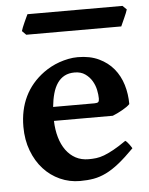

<svg xmlns="http://www.w3.org/2000/svg" viewBox="-50 -694 584 751"><g transform="rotate(-5 242.0 -319.0)"><path d="M249.5 -410.2Q226.6 -410.2 210 -401.4Q193.4 -392.6 181.9 -376Q170.4 -359.4 163.8 -335.9Q157.2 -312.5 154.3 -283.2H316.9Q328.1 -283.2 331.8 -286.9Q335.4 -290.5 335.4 -300.8Q335.4 -315.4 331.5 -334.2Q327.6 -353 317.6 -369.9Q307.6 -386.7 291 -398.4Q274.4 -410.2 249.5 -410.2ZM452.1 -268.6Q447.8 -263.7 439.5 -257.8Q431.2 -252 421.4 -246.6Q411.6 -241.2 401.6 -236.3Q391.6 -231.4 383.8 -228.5H152.8Q153.8 -193.4 162.4 -163.8Q170.9 -134.3 186.5 -112.8Q202.1 -91.3 224.4 -79.3Q246.6 -67.4 275.4 -67.4Q290.5 -67.4 304.9 -69.1Q319.3 -70.8 336.2 -77.1Q353 -83.5 374 -95Q395 -106.4 423.8 -126.5Q426.8 -125 430.9 -120.6Q435.1 -116.2 438.7 -111.1Q442.4 -106 445.3 -101.6Q448.2 -97.2 449.2 -95.2Q415.5 -61 388.7 -39.6Q361.8 -18.1 337.2 -6.1Q312.5 5.9 288.1 10.3Q263.7 14.6 234.4 14.6Q192.9 14.6 156 -2Q119.1 -18.6 91.6 -48.8Q64 -79.1 47.9 -121.6Q31.7 -164.1 31.7 -215.8Q31.7 -282.2 56.9 -334.2Q82 -386.2 132.3 -422.9Q145 -432.1 160.9 -440.7Q176.8 -449.2 194.1 -455.3Q211.4 -461.4 230 -465.1Q248.5 -468.8 267.1 -468.8Q314.9 -468.8 349.9 -452.1Q384.8 -435.5 407.5 -408Q430.2 -380.4 441.2 -344.2Q452.1 -308.1 452.1 -268.6ZM474.6 -638.2Q473.1 -632.8 469.5 -623.8Q465.8 -614.7 461.4 -605Q457 -595.2 453.1 -586.7Q449.2 -578.1 447.3 -573.7H74.2L58.6 -589.4Q60.1 -594.7 63.5 -603.5Q66.9 -612.3 71.3 -621.8Q75.7 -631.3 79.6 -639.9Q83.5 -648.4 85.9 -653.3H459Z"/></g></svg>

Font: Gentium Basic
Style: Bold
Weight: 700
Designer: J. Victor Gaultney and Annie Olsen
Foundry: SIL International
Version: Version 1.100